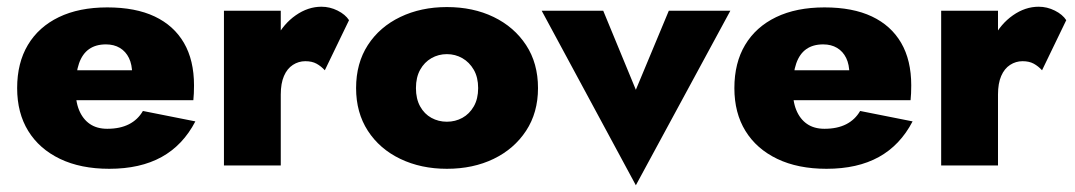

<svg xmlns="http://www.w3.org/2000/svg" viewBox="-20 -492 3196 571"><path d="M305 10Q397 10 460.5 -25Q524 -60 561 -131L405 -162Q390 -136 363.5 -122.5Q337 -109 299 -109Q268 -109 247 -123.5Q226 -138 215 -165Q204 -192 205 -231Q205 -275 215 -303.5Q225 -332 245 -346Q265 -360 295 -360Q319 -360 336.5 -349.5Q354 -339 363.5 -319.5Q373 -300 373 -272Q373 -265 369 -255Q365 -245 360 -237L397 -283H126V-194H555Q556 -203 556.5 -214.5Q557 -226 557 -238Q557 -313 527 -364.5Q497 -416 440 -443Q383 -470 299 -470Q215 -470 155 -441Q95 -412 63 -358.5Q31 -305 31 -230Q31 -156 64 -102.5Q97 -49 158.5 -19.5Q220 10 305 10Z M815 -460H646V0H815ZM946 -283 1018 -432Q1007 -449 984 -460.5Q961 -472 936 -472Q896 -472 859.5 -446.5Q823 -421 801 -378Q779 -335 779 -280L815 -211Q815 -244 824.5 -266Q834 -288 851 -299Q868 -310 888 -310Q908 -310 921.5 -302.5Q935 -295 946 -283Z M1039 -230Q1039 -157 1074 -103Q1109 -49 1170.5 -19.5Q1232 10 1309 10Q1387 10 1448 -19.5Q1509 -49 1544.5 -103Q1580 -157 1580 -230Q1580 -304 1544.5 -358Q1509 -412 1448 -441.5Q1387 -471 1309 -471Q1232 -471 1170.5 -441.5Q1109 -412 1074 -358Q1039 -304 1039 -230ZM1217 -230Q1217 -262 1229.5 -284.5Q1242 -307 1263 -319Q1284 -331 1309 -331Q1334 -331 1355 -319Q1376 -307 1389 -284.5Q1402 -262 1402 -230Q1402 -198 1389 -175.5Q1376 -153 1355 -141.5Q1334 -130 1309 -130Q1284 -130 1263 -141.5Q1242 -153 1229.5 -175.5Q1217 -198 1217 -230Z M1591 -460 1871 59 2152 -460H1969L1871 -225L1774 -460Z M2438 10Q2530 10 2593.5 -25Q2657 -60 2694 -131L2538 -162Q2523 -136 2496.5 -122.5Q2470 -109 2432 -109Q2401 -109 2380 -123.5Q2359 -138 2348 -165Q2337 -192 2338 -231Q2338 -275 2348 -303.5Q2358 -332 2378 -346Q2398 -360 2428 -360Q2452 -360 2469.5 -349.5Q2487 -339 2496.5 -319.5Q2506 -300 2506 -272Q2506 -265 2502 -255Q2498 -245 2493 -237L2530 -283H2259V-194H2688Q2689 -203 2689.5 -214.5Q2690 -226 2690 -238Q2690 -313 2660 -364.5Q2630 -416 2573 -443Q2516 -470 2432 -470Q2348 -470 2288 -441Q2228 -412 2196 -358.5Q2164 -305 2164 -230Q2164 -156 2197 -102.5Q2230 -49 2291.5 -19.5Q2353 10 2438 10Z M2948 -460H2779V0H2948ZM3079 -283 3151 -432Q3140 -449 3117 -460.5Q3094 -472 3069 -472Q3029 -472 2992.5 -446.5Q2956 -421 2934 -378Q2912 -335 2912 -280L2948 -211Q2948 -244 2957.5 -266Q2967 -288 2984 -299Q3001 -310 3021 -310Q3041 -310 3054.5 -302.5Q3068 -295 3079 -283Z"/></svg>

Font: Jost ExtraBold
Style: Regular
Weight: 800
Version: Version 3.710